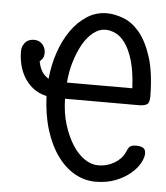

<svg xmlns="http://www.w3.org/2000/svg" viewBox="-48 -665 622 720"><g transform="rotate(5 262.5 -305.5)"><path d="M17 -450Q17 -465 22 -474.5Q27 -484 33.5 -489.5Q40 -495 48 -497Q56 -499 62 -499Q82 -499 94 -485.5Q106 -472 106 -454Q106 -438 99 -430Q92 -422 90 -420Q95 -397 103.5 -383Q112 -369 129 -358Q134 -410 150 -457.5Q166 -505 191.5 -541.5Q217 -578 251 -600Q285 -622 326 -622Q354 -622 387 -610Q420 -598 448 -565.5Q476 -533 495 -475Q514 -417 515 -326Q515 -299 503 -294Q491 -289 477 -289H197Q198 -236 211.5 -192.5Q225 -149 245 -117.5Q265 -86 290.5 -68.5Q316 -51 343 -51Q375 -51 402.5 -67Q430 -83 442 -109Q445 -117 451 -127Q457 -137 479 -137Q493 -137 503.5 -132Q514 -127 514 -110Q514 -95 502.5 -74Q491 -53 468.5 -34Q446 -15 413 -2Q380 11 337 11Q296 11 259 -10Q222 -31 193.5 -70.5Q165 -110 147.5 -166Q130 -222 127 -293Q96 -300 75 -317Q54 -334 41 -356.5Q28 -379 22.5 -403.5Q17 -428 17 -450ZM445 -350Q442 -414 429.5 -455Q417 -496 400 -519Q383 -542 363.5 -551Q344 -560 326 -560Q302 -560 280 -542.5Q258 -525 241.5 -496Q225 -467 213.5 -429Q202 -391 199 -350Z"/></g></svg>

Font: CMU Typewriter Custom
Style: Regular
Weight: 500
Monospace: yes
Version: Version 0.7.0